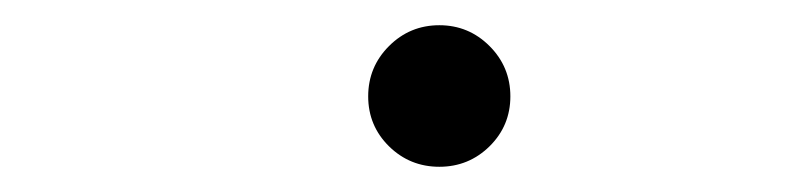

<svg xmlns="http://www.w3.org/2000/svg" viewBox="-20 -547 626 153"><path d="M330.1 -414.1Q306.6 -414.1 290 -430.4Q273.4 -446.8 273.4 -470.2Q273.4 -493.7 290 -510.3Q306.6 -526.9 330.1 -526.9Q353.5 -526.9 370.1 -510.3Q386.7 -493.7 386.7 -470.2Q386.7 -446.8 370.1 -430.4Q353.5 -414.1 330.1 -414.1Z"/></svg>

Font: Cascadia Code Light
Style: Italic
Weight: 300
Italic angle: -10°
Monospace: yes
Designer: Aaron Bell
Foundry: Saja Typeworks
Version: Version 2404.023; ttfautohint (v1.8.4)